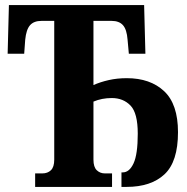

<svg xmlns="http://www.w3.org/2000/svg" viewBox="-20 -734 736 754"><path d="M118 0V-53H146Q167 -53 180 -65.5Q193 -78 193 -107V-652H143Q113 -652 98 -635Q83 -618 79 -578L75 -523H10L15 -714H546L551 -523H486L481 -578Q478 -618 463 -635Q448 -652 418 -652H347V-400Q374 -412 407 -419.5Q440 -427 478 -427Q570 -427 624.5 -376Q679 -325 679 -215Q679 -99 626 -49.5Q573 0 477 0H457V-57H462Q488 -57 504.5 -92.5Q521 -128 521 -209Q521 -290 492.5 -319.5Q464 -349 419 -349Q380 -349 347 -335V-107Q347 -78 360 -65.5Q373 -53 392 -53H420V0Z"/></svg>

Font: Noto Serif ExtraCondensed ExtraBold
Style: Regular
Weight: 800
Width: 2
Designer: Monotype Design Team
Foundry: Monotype Imaging Inc.
Version: Version 2.013; ttfautohint (v1.8.4.7-5d5b)